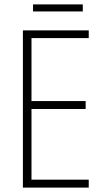

<svg xmlns="http://www.w3.org/2000/svg" viewBox="-20 -852 475 872"><path d="M356 -832H130V-800H356ZM383 0V-36H123V-357H369V-393H123V-679H383V-714H84V0Z"/></svg>

Font: Noto Sans Devanagari Condensed ExtraLight
Style: Regular
Weight: 200
Width: 3
Designer: Jelle Bosma - Monotype Design Team
Foundry: Monotype Imaging Inc.
Version: Version 2.004